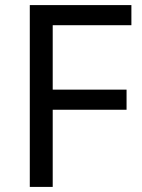

<svg xmlns="http://www.w3.org/2000/svg" viewBox="-20 -734 559 754"><path d="M187 0V-303H477V-382H187V-635H496V-714H97V0Z"/></svg>

Font: Noto Sans Newa
Style: Regular
Weight: 400
Designer: Monotype Design Team
Foundry: Monotype Imaging Inc.
Version: Version 2.007